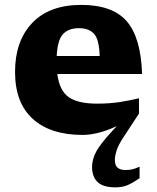

<svg xmlns="http://www.w3.org/2000/svg" viewBox="-20 -552 658 804"><path d="M562 -76.5 498.5 20.5Q475.5 55 468.2 78.5Q461 102 461 118Q461 141 472.8 150.5Q484.5 160 504.5 160Q519.5 160 532 157.5Q544.5 155 564.5 146V194Q532.5 216 512 224.2Q491.5 232.5 463.5 232.5Q411.5 232.5 388.5 210.2Q365.5 188 365.5 147.5Q365.5 115 383.2 82.2Q401 49.5 451 -4.5L469 -24Q427 -4.5 391.8 4.2Q356.5 13 326 13Q191.5 13 117.2 -54.2Q43 -121.5 43 -251Q43 -380.5 115 -456Q187 -531.5 320 -531.5Q451 -531.5 510.5 -463.2Q570 -395 575 -242H220Q229 -172 268 -145Q307 -118 386.5 -118Q438.5 -118 480.8 -124.5Q523 -131 562 -140.5ZM310.5 -434Q266.5 -434 243.5 -408.8Q220.5 -383.5 217.5 -317.5H397.5Q395 -388.5 373.2 -411.2Q351.5 -434 310.5 -434Z"/></svg>

Font: Newsreader 6pt
Style: Bold
Weight: 700
Designer: Hugues Gentile
Foundry: Production Type
Version: Version 1.003; ttfautohint (v1.8.3)